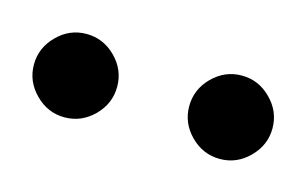

<svg xmlns="http://www.w3.org/2000/svg" viewBox="-32 -731 329 206"><g transform="rotate(15 132.5 -628.0)"><path d="M0 -627.5Q0 -646.2 13.8 -660Q27.5 -673.8 46.2 -673.8Q65 -673.8 78.8 -660Q92.5 -646.2 92.5 -627.5Q92.5 -608.8 78.8 -595Q65 -581.2 46.2 -581.2Q27.5 -581.2 13.8 -595Q0 -608.8 0 -627.5ZM172.5 -627.5Q172.5 -646.2 186.2 -660Q200 -673.8 218.8 -673.8Q237.5 -673.8 251.2 -660Q265 -646.2 265 -627.5Q265 -608.8 251.2 -595Q237.5 -581.2 218.8 -581.2Q200 -581.2 186.2 -595Q172.5 -608.8 172.5 -627.5Z"/></g></svg>

Font: Cambay
Style: Regular
Weight: 400
Version: Version 1.180;PS 001.180;hotconv 1.0.70;makeotf.lib2.5.58329